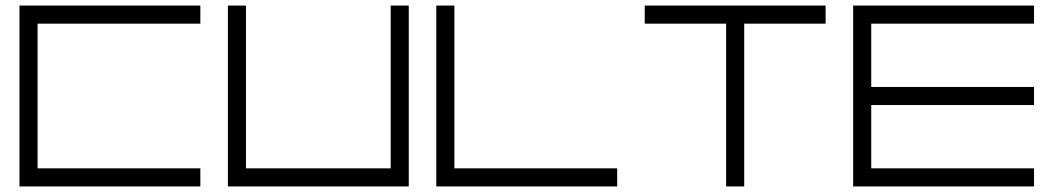

<svg xmlns="http://www.w3.org/2000/svg" viewBox="-20 -670 3785 690"><path d="M115 -585V-65H700V0H50V-65V-585V-650H700V-585ZM115 -585Z M1384 -65V-650H1449V0H1384H864H799V-650H864V-65ZM1384 -65Z M1613 0H2198V-65H1613V-650H1548V0ZM1613 0Z M2654.5 -585V0H2589.5V-585H2297V-650H2947V-585ZM2654.5 -585Z M3111 -585V-357.5H3696V-292.5H3111V-65H3696V0H3046V-65V-585V-650H3696V-585ZM3111 -585Z"/></svg>

Font: skuare
Style: Regular
Weight: 400
Designer: Dinesh Verma
Version: 0.0.1;FontRapid 1.4.1